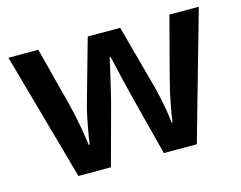

<svg xmlns="http://www.w3.org/2000/svg" viewBox="-81 -666 991 788"><g transform="rotate(-15 415.0 -271.5)"><path d="M465 -233 525 0H665L819 -543H694L626 -284C611 -229 596 -146 592 -113H588C586 -150 569 -231 560 -266L485 -543H347L269 -266C261 -236 244 -148 240 -112H236C231 -150 218 -230 204 -284L137 -543H10L162 0H300L363 -232C377 -282 404 -401 412 -437H416C424 -401 452 -282 465 -233Z"/></g></svg>

Font: Noto Sans Arabic SemBd
Style: Regular
Weight: 600
Designer: Monotype Design Team, Nadine Chahine, Nizar Qandah and Khaled Hosny
Foundry: Monotype Imaging Inc.
Version: Version 2.012